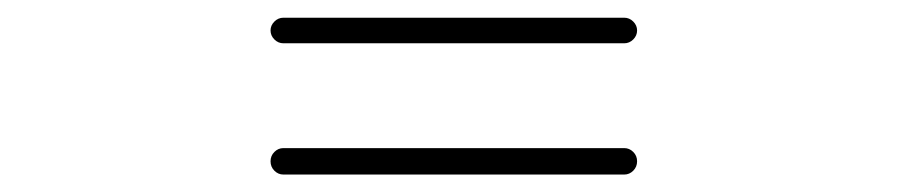

<svg xmlns="http://www.w3.org/2000/svg" viewBox="-20 -490 1040 220"><path d="M304.7 -440.4Q298.8 -440.4 294.4 -444.8Q290 -449.2 290 -455.1Q290 -460.9 294.4 -465.3Q298.8 -469.7 304.7 -469.7H695.3Q701.2 -469.7 705.6 -465.3Q710 -460.9 710 -455.1Q710 -449.2 705.6 -444.8Q701.2 -440.4 695.3 -440.4ZM304.7 -290Q298.8 -290 294.4 -294.4Q290 -298.8 290 -305.2Q290 -311.5 294.4 -315.9Q298.8 -320.3 304.7 -320.3H695.3Q701.2 -320.3 705.6 -315.9Q710 -311.5 710 -305.2Q710 -298.8 705.6 -294.4Q701.2 -290 695.3 -290Z"/></svg>

Font: Gen Jyuu Gothic ExtraLight
Style: Regular
Weight: 100
Designer: [Source Han Sans]
Ryoko NISHIZUKA  (kana & ideographs); Paul D. Hunt (Latin, Greek & Cyrillic); Wenlong ZHANG  (bopomofo
Version: Version 1.002.20150607